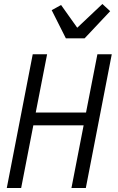

<svg xmlns="http://www.w3.org/2000/svg" viewBox="-20 -942 590 962"><path d="M14 0 144 -670H216L159 -378H411L468 -670H540L410 0H338L399 -314H147L86 0ZM310 -750 239 -891 286 -917 367 -803 493 -922 532 -886 404 -750Z"/></svg>

Font: Lode
Style: Italic
Weight: 400
Italic angle: -11°
Monospace: yes
Designer: Belleve Invis
Foundry: Belleve Invis
Version: Version 29.2.0; ttfautohint (v1.8.3)